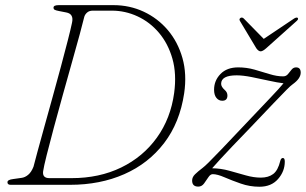

<svg xmlns="http://www.w3.org/2000/svg" viewBox="-20 -720 1192 748"><path d="M9 -10Q9 -20 31.5 -22.5L63.5 -27Q77 -28.5 89.5 -38.8Q102 -49 110.5 -70.5Q114.5 -87 125.8 -128.2Q137 -169.5 152.5 -225.2Q168 -281 185 -342.2Q202 -403.5 217.5 -461.2Q233 -519 244.5 -564Q256 -609 260.5 -631Q268.5 -666 238 -671.5L210 -677Q197 -679.5 192.8 -682Q188.5 -684.5 188.5 -690.5Q188.5 -700 209 -700H421.5Q485 -700 539.8 -674.5Q594.5 -649 633.8 -602.8Q673 -556.5 690.8 -493.8Q708.5 -431 697.5 -356.5Q680.5 -242.5 619.5 -162.8Q558.5 -83 464.2 -41.5Q370 0 253 0H21.5Q9 0 9 -10ZM258.5 -26Q367 -26 452.2 -67.5Q537.5 -109 591.2 -183.8Q645 -258.5 658.5 -358Q668.5 -432 651.8 -491Q635 -550 599.5 -592Q564 -634 516 -656.2Q468 -678.5 416 -678.5H341.5Q328 -678.5 319.8 -671.5Q311.5 -664.5 308.5 -655Q303.5 -634 290.8 -587Q278 -540 260.5 -478Q243 -416 224.5 -349.5Q206 -283 189.5 -221.8Q173 -160.5 161.8 -115.5Q150.5 -70.5 148 -52.5Q144.5 -26 172.5 -26ZM1089.5 -90.5Q1089.5 -52.5 1063.2 -22.5Q1037 7.5 991 7.5Q953 7.5 918 -4.8Q883 -17 854.8 -29.2Q826.5 -41.5 809 -41.5Q799.5 -41.5 791.8 -29.5Q784 -17.5 775 -5.2Q766 7 752.5 7Q728.5 7 728.5 -16.5Q728.5 -30 739.8 -41Q751 -52 769.5 -66Q777 -71.5 793.2 -87.5Q809.5 -103.5 843 -138.5Q876.5 -173.5 935.5 -236Q997 -301 1033 -338.8Q1069 -376.5 1084.5 -395.5Q1062 -398 1028.2 -405.5Q994.5 -413 960.2 -419.8Q926 -426.5 902 -426.5Q841.5 -426.5 841.5 -393.5Q841.5 -382 855.5 -369.5Q866 -360.5 866 -348Q866 -327.5 846 -327.5Q832 -327.5 823 -338.8Q814 -350 814 -370.5Q814 -406 839 -431.8Q864 -457.5 908 -457.5Q940.5 -457.5 971.5 -448.8Q1002.5 -440 1030.5 -431.2Q1058.5 -422.5 1083 -422.5Q1094.5 -422.5 1101.8 -431.2Q1109 -440 1116 -448.8Q1123 -457.5 1133.5 -457.5Q1151.5 -457.5 1151.5 -437Q1151.5 -414 1120 -391.5Q1113 -387 1095.5 -369.2Q1078 -351.5 1044 -316Q1010 -280.5 955 -222.5Q913.5 -179.5 886 -150.8Q858.5 -122 840 -101.8Q821.5 -81.5 806.5 -64.5Q840.5 -64 873.5 -54.8Q906.5 -45.5 937.5 -36.8Q968.5 -28 996 -28Q1025.5 -28 1044.2 -42Q1063 -56 1072 -93.5Q1075 -104.5 1082 -104.5Q1089.5 -104.5 1089.5 -90.5ZM1017 -532Q1003.5 -520 995.5 -520Q987 -520 978.5 -532L915 -638Q910 -646 917.5 -650.5Q923.5 -653.5 929.5 -648L1007.5 -568.5L1126 -648Q1135.5 -653.5 1139.5 -650.5Q1144.5 -646 1135.5 -638Z"/></svg>

Font: Fraunces 9pt S050 Thin
Style: Italic
Weight: 100
Italic angle: -16°
Version: Version 1.000; ttfautohint (v1.8.3)